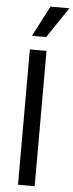

<svg xmlns="http://www.w3.org/2000/svg" viewBox="-63 -996 393 1028"><g transform="rotate(5 133.5 -482.5)"><path d="M164.8 -727.3H75.3V0H164.8ZM79.9 -800.8H156.6L267 -965.2H165.5Z"/></g></svg>

Font: GiG Sans Text
Style: Regular
Weight: 400
Designer: Andreas Faust
Version: Version 1.100;FEAKit 1.0